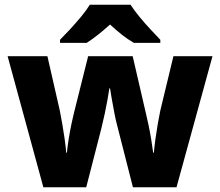

<svg xmlns="http://www.w3.org/2000/svg" viewBox="-20 -786 924 806"><path d="M473 -255Q466 -280 460 -312Q454 -344 449 -372Q444 -400 442 -415H439Q437 -400 432 -371.5Q427 -343 420 -310Q413 -277 406 -249L342 0H162L12 -550H179L231 -322Q236 -297 241.5 -265.5Q247 -234 251.5 -202Q256 -170 258 -145H261Q263 -169 268.5 -203.5Q274 -238 280.5 -268Q287 -298 290 -310L350 -550H537L593 -308Q598 -288 604 -259Q610 -230 615 -199.5Q620 -169 623 -145H626Q628 -170 632.5 -202.5Q637 -235 642.5 -267Q648 -299 653 -322L708 -550H872L721 0H538ZM528 -766Q543 -743 565.5 -715.5Q588 -688 612 -662.5Q636 -637 653 -619V-606H542Q516 -621 492 -640Q468 -659 442 -683Q415 -659 392.5 -641Q370 -623 344 -606H232V-619Q251 -638 274.5 -663.5Q298 -689 320.5 -716Q343 -743 357 -766Z"/></svg>

Font: Noto Sans Meetei Mayek ExtraBold
Style: Regular
Weight: 800
Designer: Monotype Design Team and Neelakash Kshetrimayum
Foundry: Monotype Imaging Inc.
Version: Version 2.002; ttfautohint (v1.8.4.7-5d5b)